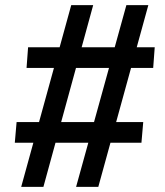

<svg xmlns="http://www.w3.org/2000/svg" viewBox="-20 -732 646 752"><path d="M278 0 475 -712H561L365 0ZM38 -173 45 -254H541L534 -173ZM63 0 259 -712H345L150 0ZM84 -466 90 -547H586L580 -466Z"/></svg>

Font: Muli
Style: Bold Italic
Weight: 700
Italic angle: -4.541°
Designer: Vernon Adams
Foundry: Vernon Adams
Version: Version 2.100; ttfautohint (v1.8.1.43-b0c9)